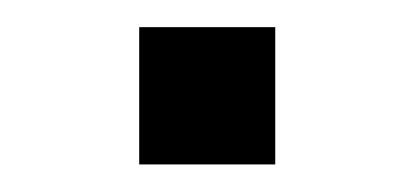

<svg xmlns="http://www.w3.org/2000/svg" viewBox="-20 -344 306 140"><path d="M180.7 -224.1H81.5V-324.2H180.7Z"/></svg>

Font: Federov2
Style: Regular
Weight: 400
Designer: Olexa M. Volochay | Cyreal.org
Foundry: Olexa M. Volochay | Cyreal.org
Version: Version 1.000